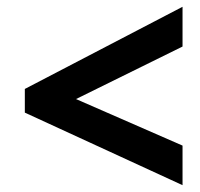

<svg xmlns="http://www.w3.org/2000/svg" viewBox="-20 -645 591 566"><path d="M518.1 -99.1 53.2 -313V-382.8L518.1 -625V-507.8L204.1 -353L518.1 -215.8Z"/></svg>

Font: CAA NEO Sans
Style: Bold Italic
Weight: 700
Italic angle: -12°
Version: Version 1.10